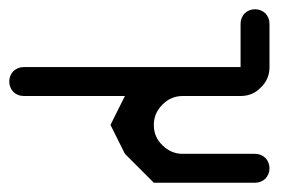

<svg xmlns="http://www.w3.org/2000/svg" viewBox="-645 -395 665 415"><path d="M-312.5 0Q-328.1 -15.6 -375 -62.5Q-382.8 -78.1 -406.2 -125Q-398.4 -140.6 -375 -187.5Q-429.7 -187.5 -593.8 -187.5Q-606.4 -187.5 -616.2 -196.3Q-625 -206.1 -625 -218.8Q-625 -231.4 -616.2 -241.2Q-606.4 -250 -593.8 -250Q-437.5 -250 -125 -250Q-125 -273.4 -125 -343.8Q-125 -356.4 -116.2 -366.2Q-106.4 -375 -93.8 -375Q-81.1 -375 -71.3 -366.2Q-62.5 -356.4 -62.5 -343.8Q-62.5 -312.5 -62.5 -250Q-62.5 -223.6 -81.1 -206.1Q-98.6 -187.5 -125 -187.5Q-167 -187.5 -250 -187.5Q-275.4 -187.5 -293.9 -168.9Q-312.5 -150.4 -312.5 -125Q-312.5 -98.6 -293.9 -81.1Q-275.4 -62.5 -250 -62.5Q-198.2 -62.5 -93.8 -62.5Q-81.1 -62.5 -71.3 -53.7Q-62.5 -43.9 -62.5 -31.2Q-62.5 -18.6 -71.3 -8.8Q-81.1 0 -93.8 0Q-167 0 -312.5 0Z"/></svg>

Font: conwrite
Style: Regular
Weight: 400
Designer: Willllllliam
Version: 1.0